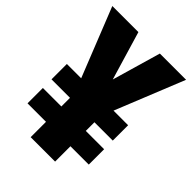

<svg xmlns="http://www.w3.org/2000/svg" viewBox="-208 -906 911 911"><g transform="rotate(45 247.5 -450.0)"><path d="M248 -562 319 -807H495L355 -460H453V-357H330V-299H453V-196H330V-93H166V-196H42V-299H166V-357H42V-460H138L0 -807H175Z"/></g></svg>

Font: Noto Sans Kannada UI ExtraCondensed Black
Style: Regular
Weight: 900
Width: 2
Designer: Jelle Bosma - Monotype Design Team
Foundry: Monotype Imaging Inc.
Version: Version 2.005; ttfautohint (v1.8.4.7-5d5b)